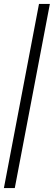

<svg xmlns="http://www.w3.org/2000/svg" viewBox="-25 -756 277 991"><path d="M-4.9 214.8 176.3 -735.8H232.4L51.3 214.8Z"/></svg>

Font: Charis SIL
Style: Italic
Weight: 400
Italic angle: -11°
Foundry: SIL International
Version: Version 4.112